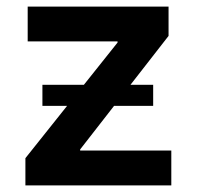

<svg xmlns="http://www.w3.org/2000/svg" viewBox="-20 -559 593 579"><path d="M56.6 0V-82L334.5 -430.7V-434.1H63.5V-539.1H488.3V-450.7L221.7 -108.4V-105H496.6V0ZM107.9 -239.7V-303.2H441.9V-239.7Z"/></svg>

Font: Inter 18pt SemiBold
Style: Regular
Weight: 600
Designer: Rasmus Andersson
Foundry: rsms
Version: Version 4.001;git-66647c0bb